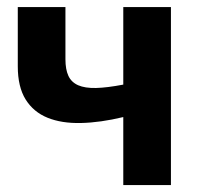

<svg xmlns="http://www.w3.org/2000/svg" viewBox="-20 -536 572 556"><path d="M475 0H337V-197Q270.5 -181 214.5 -179.8Q158.5 -178.5 117.8 -195Q77 -211.5 54.2 -248Q31.5 -284.5 31.5 -344V-515.5H169.5V-364.5Q169.5 -335 178 -316.5Q186.5 -298 206.2 -289.2Q226 -280.5 258 -281.2Q290 -282 337 -291V-515.5H475Z"/></svg>

Font: Lato Heavy
Style: Regular
Weight: 800
Designer: Lukasz Dziedzic
Foundry: tyPoland Lukasz Dziedzic
Version: Version 2.007; 2014-02-27